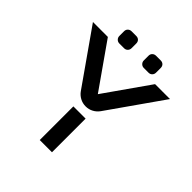

<svg xmlns="http://www.w3.org/2000/svg" viewBox="-220 -965 1110 1110"><g transform="rotate(45 335.0 -410.0)"><path d="M417 -368Q403 -348 381.5 -336.5Q360 -325 335 -325Q310 -325 288.5 -336.5Q267 -348 253 -368L20 -700H142L335 -425L528 -700H650L417 -368ZM285 -275H385V0H285ZM216 -820H254Q268 -820 276.5 -811.5Q285 -803 285 -789V-751Q285 -738 276.5 -729Q268 -720 254 -720H216Q203 -720 194 -729Q185 -738 185 -751V-789Q185 -803 194 -811.5Q203 -820 216 -820ZM385 -789Q385 -803 394 -811.5Q403 -820 416 -820H454Q468 -820 476.5 -811.5Q485 -803 485 -789V-751Q485 -738 476.5 -729Q468 -720 454 -720H416Q403 -720 394 -729Q385 -738 385 -751Z"/></g></svg>

Font: Skate blade
Style: Regular
Weight: 400
Italic angle: -7°
Designer: Valerio Brotto (Silverblur_type)
Version: Version 2.001